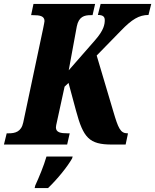

<svg xmlns="http://www.w3.org/2000/svg" viewBox="-41 -734 788 975"><path d="M-21 0H300L313 -57H302C268 -57 243 -61 243 -87C243 -93 245 -102 248 -115L287 -294L307 -313L345 -172C382 -34 412 0 527 0H597L609 -57H606C570 -57 559 -85 535 -166L450 -452L574 -579C628 -635 665 -658 713 -658L727 -714H470L456 -658C483 -658 491 -648 491 -632C491 -611 487 -581 441 -529L308 -377L349 -600C359 -650 388 -657 419 -657H429L442 -714H129L117 -657H127C161 -657 185 -653 185 -627C185 -621 182 -612 178 -589L77 -112C67 -64 35 -57 3 -57H-7ZM138 208 135 221H203C251 175 301 113 325 71L328 61H195C181 109 159 162 138 208Z"/></svg>

Font: Noto Serif ExtraCondensed Black
Style: Italic
Weight: 900
Width: 2
Italic angle: -12°
Designer: Monotype Design Team
Foundry: Monotype Imaging Inc.
Version: Version 2.014